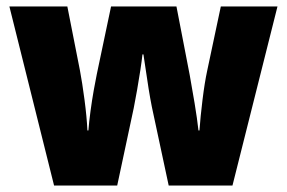

<svg xmlns="http://www.w3.org/2000/svg" viewBox="-20 -573 886 593"><path d="M449 -243Q444 -268 439 -299Q434 -330 430 -358.5Q426 -387 423 -405H420Q418 -386 413.5 -356.5Q409 -327 403.5 -295.5Q398 -264 393 -239L342 0H147L9 -553H188L227 -355Q234 -318 241 -265Q248 -212 250 -170H253Q255 -196 259.5 -229.5Q264 -263 269.5 -294Q275 -325 279 -344L323 -553H525L566 -341Q573 -303 581 -254.5Q589 -206 593 -170H596Q599 -212 605.5 -265Q612 -318 620 -355L662 -553H837L698 0H501Z"/></svg>

Font: Noto Sans Lao SemiCondensed Black
Style: Regular
Weight: 900
Width: 4
Designer: Monotype Design Team
Foundry: Monotype Imaging Inc.
Version: Version 2.003; ttfautohint (v1.8.4.7-5d5b)